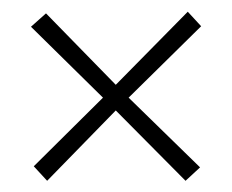

<svg xmlns="http://www.w3.org/2000/svg" viewBox="-20 -457 406 336"><path d="M205.1 -286.1 330.1 -164.1 304.7 -140.6 182.6 -263.7 62.5 -140.6 39.1 -166 160.2 -286.1 34.2 -410.2 60.5 -433.6 182.6 -308.6 308.6 -436.5 332 -411.1Z"/></svg>

Font: FoglihtenNo07
Style: Regular
Weight: 500
Designer: gluk (gluksza@wp.pl)
Foundry: gluk (gluksza@wp.pl)
Version: Version 0.871